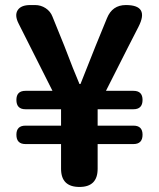

<svg xmlns="http://www.w3.org/2000/svg" viewBox="-20 -741 630 761"><path d="M295 0Q222 0 222 -72V-170H81Q45 -170 45 -207Q45 -243 81 -243H222V-308H81Q45 -308 45 -345Q45 -381 81 -381H188L54 -647Q37 -680 50 -700.5Q63 -721 100 -721H119Q142 -721 161 -708.5Q180 -696 188 -675L235 -559Q273 -459 295 -408H299Q326 -477 359 -559L404 -669Q425 -721 479 -721Q573 -721 529 -635L486 -551L400 -381H509Q545 -381 545 -345Q545 -308 509 -308H367V-243H509Q545 -243 545 -207Q545 -170 509 -170H456H367V-72Q367 0 295 0Z"/></svg>

Font: GenSenRounded2 TW B
Style: Regular
Weight: 700
Version: Version 2.000;PS 2;hotconv 16.6.51;makeotf.lib2.5.65220 DEVE